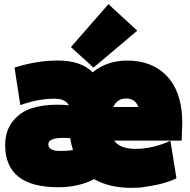

<svg xmlns="http://www.w3.org/2000/svg" viewBox="-20 -862 914 926"><path d="M526 -346H647Q633 -387 588 -387Q546 -387 526 -346ZM261 41Q5 41 5 -162Q5 -232 42 -277.5Q79 -323 133 -340Q187 -357 257 -357Q288 -357 312 -354Q296 -386 242 -386Q164 -386 78 -355L50 -536Q157 -570 259 -570Q371 -570 427 -513Q496 -570 594 -570Q622 -570 652 -565Q750 -547 804.5 -471.5Q859 -396 859 -270Q859 -257 857.5 -227Q856 -197 856 -184H530Q560 -144 633 -144Q717 -144 802 -183L831 -2Q772 27 674 40Q653 44 613 44Q508 44 434 2Q359 41 261 41ZM319 -196Q304 -197 285 -197Q213 -197 213 -166Q213 -134 271 -134Q309 -134 332 -138Q322 -169 319 -196ZM503 -842 642 -714 431 -536 322 -635Z"/></svg>

Font: Repo
Style: ExtraBlack
Weight: 1000
Designer: Stefan Peev
Foundry: Context Ltd
Version: Version 001.000